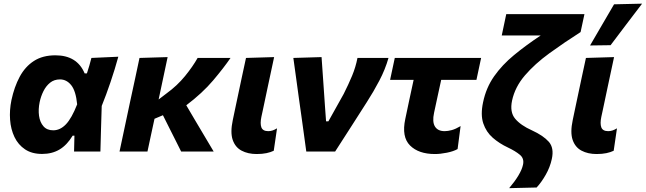

<svg xmlns="http://www.w3.org/2000/svg" viewBox="-20 -808 3444 1024"><path d="M204.5 13Q150 13 113.5 -11.5Q77 -36 57.2 -77.2Q37.5 -118.5 33.8 -169.5Q30 -220.5 41 -274Q56 -344.5 85 -398.5Q114 -452.5 160.8 -482.8Q207.5 -513 275.5 -513Q391 -513 431.5 -416.5H443.5Q451 -439 456.8 -459.2Q462.5 -479.5 467.5 -499L611 -505.5Q593 -439.5 569.5 -370.2Q546 -301 522.5 -243Q520.5 -182 518.8 -121.2Q517 -60.5 515.5 0H375Q375.5 -21.5 376 -42.8Q376.5 -64 377 -84.5H367.5Q337 -34 297.2 -10.5Q257.5 13 204.5 13ZM264 -113Q301 -113 331.8 -145.2Q362.5 -177.5 391.5 -251.5Q384.5 -323 359.8 -353.8Q335 -384.5 300 -384.5Q269 -384.5 247.2 -367Q225.5 -349.5 211.8 -322Q198 -294.5 191.5 -263.5Q183.5 -224.5 188.2 -190.2Q193 -156 211.8 -134.5Q230.5 -113 264 -113Z M617.5 0Q628.5 -53 639.5 -103.5Q650.5 -154 663.5 -216.5L674 -266Q689.5 -338 701 -390.8Q712.5 -443.5 724 -499L874 -503.5Q860.5 -438.5 848 -381Q835.5 -323.5 826 -277.5L868.5 -310Q925 -351 966.8 -402.2Q1008.5 -453.5 1034 -499H1209.5Q1174 -447 1116.8 -379.2Q1059.5 -311.5 973.5 -246.5L1020 -167.5Q1042.5 -129.5 1068.5 -85.8Q1094.5 -42 1119.5 0H946Q931 -30 916.5 -59Q902 -88 886.5 -118.5L849 -193.5L804 -174.5Q794 -129.5 785.2 -87.5Q776.5 -45.5 766.5 0Z M1349 13.5Q1302.5 13.5 1268.5 -4.5Q1234.5 -22.5 1221 -62.2Q1207.5 -102 1221.5 -167.5Q1228.5 -201.5 1233.5 -224.8Q1238.5 -248 1244 -274.5Q1258.5 -343.5 1269.5 -394.8Q1280.5 -446 1292 -499L1442 -503.5Q1423.5 -417.5 1408 -344.5Q1392.5 -271.5 1382 -221.5L1374 -184.5Q1366.5 -149 1374 -128.8Q1381.5 -108.5 1411 -108.5Q1422 -108.5 1432.5 -111.8Q1443 -115 1457.5 -123.5L1440 -4Q1423.5 4 1401 8.8Q1378.5 13.5 1349 13.5Z M1613.5 0Q1607.5 -46 1600.5 -95Q1593.5 -144 1587.5 -189L1575 -277.5Q1567.5 -332.5 1559.8 -388.5Q1552 -444.5 1544.5 -499L1695 -503.5Q1699 -446.5 1704 -374.8Q1709 -303 1713.5 -237L1719 -161H1731.5L1813 -307Q1838.5 -357.5 1857.8 -403.8Q1877 -450 1886.5 -499H2052Q2034.5 -437.5 2003.2 -378Q1972 -318.5 1936.5 -263.5Q1893.5 -196 1851 -129.8Q1808.5 -63.5 1767.5 0Z M2299.5 13.5Q2212.5 13.5 2166.8 -32.2Q2121 -78 2141.5 -173.5Q2152 -223.5 2162.2 -271.8Q2172.5 -320 2186 -382H2060.5L2085.5 -499H2546L2521 -382H2333Q2323.5 -338.5 2314 -294.8Q2304.5 -251 2295 -206.5Q2284.5 -158 2299.8 -133.2Q2315 -108.5 2351.5 -108.5Q2368.5 -108.5 2389.5 -114.2Q2410.5 -120 2436.5 -135.5L2420.5 -13Q2398 -0.5 2363 6.5Q2328 13.5 2299.5 13.5Z M2695.5 195.5Q2726 159.5 2745 127.8Q2764 96 2769.5 70Q2776.5 37.5 2753 17.8Q2729.5 -2 2688.5 -21.5Q2643.5 -42.5 2608.2 -73.2Q2573 -104 2557.5 -150Q2542 -196 2556.5 -263Q2572.5 -340 2615.2 -401Q2658 -462 2721.8 -514.5Q2785.5 -567 2864 -619H2656L2680 -732.5H3097L3076.5 -637Q2988 -580.5 2910.2 -524Q2832.5 -467.5 2779.5 -405.8Q2726.5 -344 2711 -271.5Q2698 -210 2727.5 -174.8Q2757 -139.5 2817.5 -112.5Q2877.5 -85 2906.8 -52Q2936 -19 2923 40Q2913.5 84 2890.5 124.2Q2867.5 164.5 2842 192Z M3162 13.5Q3115.5 13.5 3081.5 -4.5Q3047.5 -22.5 3034 -62.2Q3020.5 -102 3034.5 -167.5Q3041.5 -201.5 3046.5 -224.8Q3051.5 -248 3057 -274.5Q3071.5 -343.5 3082.5 -394.8Q3093.5 -446 3105 -499L3255 -503.5Q3236.5 -417.5 3221 -344.5Q3205.5 -271.5 3195 -221.5L3187 -184.5Q3179.5 -149 3187 -128.8Q3194.5 -108.5 3224 -108.5Q3235 -108.5 3245.5 -111.8Q3256 -115 3270.5 -123.5L3253 -4Q3236.5 4 3214 8.8Q3191.5 13.5 3162 13.5ZM3127 -565.5Q3159.5 -621 3191.2 -675.8Q3223 -730.5 3255 -785L3404.5 -788.5Q3361 -731.5 3319 -676.2Q3277 -621 3236.5 -567Z"/></svg>

Font: Commissioner
Style: Bold Italic
Weight: 700
Italic angle: -12°
Designer: Kostas Bartsokas
Foundry: Kostas Bartsokas
Version: Version 1.000; ttfautohint (v1.8.3)